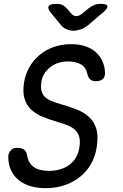

<svg xmlns="http://www.w3.org/2000/svg" viewBox="-20 -970 640 1000"><path d="M435 -585Q427 -621 400 -635.5Q373 -650 335 -650Q279 -650 241.5 -620Q204 -590 196 -547Q191 -516 196.5 -496Q202 -476 216 -463.5Q230 -451 250.5 -443Q271 -435 295 -428Q341 -415 380 -399.5Q419 -384 445.5 -359Q472 -334 482.5 -296Q493 -258 483 -199Q475 -151 452 -112.5Q429 -74 394.5 -47Q360 -20 315.5 -5Q271 10 218 10Q173 10 137 -1Q101 -12 75.5 -33.5Q50 -55 36.5 -85.5Q23 -116 23 -155Q24 -174 36 -187Q48 -200 69 -200Q90 -200 103.5 -192Q117 -184 121 -162Q127 -121 155.5 -100.5Q184 -80 234 -80Q266 -80 293 -88Q320 -96 340.5 -111Q361 -126 374.5 -148Q388 -170 393 -199Q399 -235 392.5 -257.5Q386 -280 370 -294.5Q354 -309 330.5 -318Q307 -327 279 -335Q238 -347 202.5 -361.5Q167 -376 142.5 -399Q118 -422 107.5 -457Q97 -492 106 -545Q114 -589 135.5 -624.5Q157 -660 189 -686Q221 -712 262 -726Q303 -740 350 -740Q391 -740 423 -729.5Q455 -719 477.5 -699.5Q500 -680 513 -652.5Q526 -625 527 -592Q528 -571 516 -559Q504 -547 479 -547Q460 -547 450 -556Q440 -565 435 -585ZM275 -950Q292 -950 305 -944Q318 -938 328 -926L351 -900Q362 -886 377 -886Q392 -886 409 -900L442 -927Q456 -938 471.5 -944Q487 -950 504 -950Q537 -950 539.5 -938Q542 -926 514 -903L439 -839Q421 -824 400.5 -817Q380 -810 363 -810Q346 -810 328 -817Q310 -824 298 -839L246 -902Q226 -926 233.5 -938Q241 -950 275 -950Z"/></svg>

Font: Maple Mono Normal NL
Style: Italic
Weight: 400
Italic angle: -10°
Monospace: yes
Designer: subframe7536
Version: Version 7.000